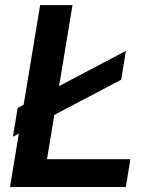

<svg xmlns="http://www.w3.org/2000/svg" viewBox="-20 -748 593 768"><path d="M20 0 140.6 -727.5H270L168 -111.3H501.5L483.4 0ZM31.7 -201.2 50.8 -316.4 483.4 -544.4 464.8 -429.2Z"/></svg>

Font: Inter 28pt SemiBold
Style: Italic
Weight: 600
Italic angle: -9.3988°
Designer: Rasmus Andersson
Foundry: rsms
Version: Version 4.001;git-66647c0bb